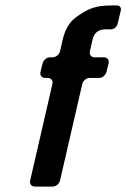

<svg xmlns="http://www.w3.org/2000/svg" viewBox="-20 -687 465 707"><path d="M108 0H174C186 0 198 -10 201 -22L283 -378C286 -390 298 -400 310 -400H345C357 -400 369 -410 372 -422L380 -454C383 -466 375 -476 363 -476H328C316 -476 308 -486 311 -498L321 -542C327 -567 343 -579 369 -579H389C400 -579 410 -588 413 -599L425 -649C427 -659 421 -667 411 -667H392C329 -667 303 -654 262 -625C236 -607 220 -579 211 -542L201 -498C198 -486 186 -476 174 -476H164C152 -476 140 -466 137 -454L129 -422C126 -410 134 -400 146 -400H156C168 -400 176 -390 173 -378L91 -22C88 -10 96 0 108 0Z"/></svg>

Font: DIN Rundschrift
Style: MittelKursiv
Weight: 400
Version: Version 1.027